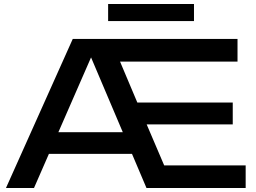

<svg xmlns="http://www.w3.org/2000/svg" viewBox="-20 -946 1288 966"><path d="M718 -320 806 -114H1216V0H717L411 -721H466L151 0H10L346 -750H1175V-636H584L671 -430H1151V-320ZM173 -172V-281H679V-172ZM524 -840V-926H956V-840Z"/></svg>

Font: Bounded
Style: Regular
Weight: 400
Designer: Vlad Churkin
Version: Version 1.0